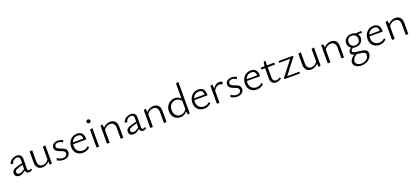

<svg xmlns="http://www.w3.org/2000/svg" viewBox="75 -2259 8902 4092"><g transform="rotate(-20 4526.5 -213.5)"><path d="M371 5Q335 5 313.5 -21Q292 -47 293 -98L297 -290Q298 -322 290.5 -342Q283 -362 267.5 -371.5Q252 -381 232 -381Q210 -381 184.5 -371Q159 -361 140 -339.5Q121 -318 117 -285L60 -291Q65 -319 82 -343Q99 -367 124 -384Q149 -401 179.5 -410.5Q210 -420 241 -420Q299 -420 327 -387Q355 -354 354 -298L351 -87Q351 -63 359.5 -50Q368 -37 384 -37Q396 -37 407.5 -42Q419 -47 427 -58L449 -31Q435 -14 415 -4.5Q395 5 371 5ZM150 5Q106 5 79 -19.5Q52 -44 52 -84Q52 -108 61.5 -128.5Q71 -149 94.5 -165.5Q118 -182 160 -193L326 -240L331 -207L175 -157Q135 -145 122 -128.5Q109 -112 109 -93Q109 -66 127 -53Q145 -40 170 -40Q202 -40 237.5 -60Q273 -80 317 -113L329 -91Q286 -50 242 -22.5Q198 5 150 5Z M672 4Q611 4 571.5 -37Q532 -78 532 -152V-408L592 -418V-171Q592 -109 619 -74.5Q646 -40 696 -40Q723 -40 751 -51Q779 -62 804 -85.5Q829 -109 846 -147L868 -124Q847 -80 815 -51.5Q783 -23 745.5 -9.5Q708 4 672 4ZM841 5 832 -100V-408L891 -418V-5Z M1153 8Q1124 8 1097 2.5Q1070 -3 1048 -12.5Q1026 -22 1011 -33L1028 -82Q1051 -60 1087 -46.5Q1123 -33 1156 -33Q1199 -33 1224.5 -55Q1250 -77 1250 -106Q1250 -133 1234 -148.5Q1218 -164 1193 -175Q1168 -186 1141 -195Q1114 -204 1089 -218Q1064 -232 1048.5 -253Q1033 -274 1033 -308Q1033 -345 1052 -370Q1071 -395 1102.5 -408Q1134 -421 1172 -421Q1202 -421 1232.5 -413Q1263 -405 1286 -391L1269 -344Q1249 -363 1220.5 -372.5Q1192 -382 1169 -382Q1130 -382 1108 -364Q1086 -346 1086 -319Q1086 -294 1102 -279Q1118 -264 1143 -253.5Q1168 -243 1195.5 -233Q1223 -223 1248 -209.5Q1273 -196 1289 -174Q1305 -152 1305 -118Q1305 -92 1294.5 -69Q1284 -46 1264 -29Q1244 -12 1216 -2Q1188 8 1153 8Z M1595 8Q1537 8 1492 -16.5Q1447 -41 1422 -86Q1397 -131 1397 -193Q1397 -261 1425.5 -312.5Q1454 -364 1501.5 -392Q1549 -420 1610 -420Q1682 -420 1718.5 -379.5Q1755 -339 1755 -267Q1755 -259 1755 -251Q1755 -243 1754 -236H1702V-267Q1702 -323 1679 -350Q1656 -377 1607 -377Q1562 -377 1527 -355.5Q1492 -334 1472.5 -294Q1453 -254 1453 -200Q1453 -126 1495.5 -82.5Q1538 -39 1606 -39Q1641 -39 1672 -51Q1703 -63 1733 -91L1755 -59Q1729 -34 1702.5 -19Q1676 -4 1649 2Q1622 8 1595 8ZM1432 -236 1440 -274H1745V-236Z M1901 0V-408L1960 -418V0ZM1931 -541Q1911 -541 1899 -553Q1887 -565 1887 -583Q1887 -602 1899 -614Q1911 -626 1931 -626Q1950 -626 1962 -614Q1974 -602 1974 -583Q1974 -565 1962 -553Q1950 -541 1931 -541Z M2449 0V-242Q2449 -304 2421 -338.5Q2393 -373 2341 -373Q2314 -373 2284.5 -362Q2255 -351 2229 -327.5Q2203 -304 2184 -266L2162 -289Q2184 -335 2218 -363.5Q2252 -392 2290.5 -405Q2329 -418 2364 -418Q2407 -418 2439.5 -399.5Q2472 -381 2490 -346Q2508 -311 2508 -261V0ZM2139 0V-408L2188 -418L2199 -316V0Z M2959 5Q2923 5 2901.5 -21Q2880 -47 2881 -98L2885 -290Q2886 -322 2878.5 -342Q2871 -362 2855.5 -371.5Q2840 -381 2820 -381Q2798 -381 2772.5 -371Q2747 -361 2728 -339.5Q2709 -318 2705 -285L2648 -291Q2653 -319 2670 -343Q2687 -367 2712 -384Q2737 -401 2767.5 -410.5Q2798 -420 2829 -420Q2887 -420 2915 -387Q2943 -354 2942 -298L2939 -87Q2939 -63 2947.5 -50Q2956 -37 2972 -37Q2984 -37 2995.5 -42Q3007 -47 3015 -58L3037 -31Q3023 -14 3003 -4.5Q2983 5 2959 5ZM2738 5Q2694 5 2667 -19.5Q2640 -44 2640 -84Q2640 -108 2649.5 -128.5Q2659 -149 2682.5 -165.5Q2706 -182 2748 -193L2914 -240L2919 -207L2763 -157Q2723 -145 2710 -128.5Q2697 -112 2697 -93Q2697 -66 2715 -53Q2733 -40 2758 -40Q2790 -40 2825.5 -60Q2861 -80 2905 -113L2917 -91Q2874 -50 2830 -22.5Q2786 5 2738 5Z M3430 0V-242Q3430 -304 3402 -338.5Q3374 -373 3322 -373Q3295 -373 3265.5 -362Q3236 -351 3210 -327.5Q3184 -304 3165 -266L3143 -289Q3165 -335 3199 -363.5Q3233 -392 3271.5 -405Q3310 -418 3345 -418Q3388 -418 3420.5 -399.5Q3453 -381 3471 -346Q3489 -311 3489 -261V0ZM3120 0V-408L3169 -418L3180 -316V0Z M3804 5Q3747 5 3704 -21Q3661 -47 3637.5 -93Q3614 -139 3614 -197Q3614 -261 3642 -311Q3670 -361 3717.5 -390Q3765 -419 3825 -419Q3859 -419 3888.5 -408.5Q3918 -398 3942.5 -377.5Q3967 -357 3981 -327L3964 -298Q3943 -336 3908.5 -355.5Q3874 -375 3832 -375Q3787 -375 3751.5 -353Q3716 -331 3696.5 -292.5Q3677 -254 3677 -202Q3677 -155 3694 -118Q3711 -81 3742.5 -59.5Q3774 -38 3817 -38Q3856 -38 3895 -58Q3934 -78 3962 -128L3988 -112Q3966 -73 3938 -47Q3910 -21 3876.5 -8Q3843 5 3804 5ZM3968 5 3959 -90V-705L4017 -716V-5Z M4344 8Q4286 8 4241 -16.5Q4196 -41 4171 -86Q4146 -131 4146 -193Q4146 -261 4174.5 -312.5Q4203 -364 4250.5 -392Q4298 -420 4359 -420Q4431 -420 4467.5 -379.5Q4504 -339 4504 -267Q4504 -259 4504 -251Q4504 -243 4503 -236H4451V-267Q4451 -323 4428 -350Q4405 -377 4356 -377Q4311 -377 4276 -355.5Q4241 -334 4221.5 -294Q4202 -254 4202 -200Q4202 -126 4244.5 -82.5Q4287 -39 4355 -39Q4390 -39 4421 -51Q4452 -63 4482 -91L4504 -59Q4478 -34 4451.5 -19Q4425 -4 4398 2Q4371 8 4344 8ZM4181 -236 4189 -274H4494V-236Z M4631 0V-408L4680 -418L4690 -309V0ZM4680 -260 4665 -285Q4698 -347 4739.5 -382.5Q4781 -418 4835 -418Q4855 -418 4874 -412Q4893 -406 4906 -395L4881 -347Q4870 -356 4853 -361Q4836 -366 4818 -366Q4777 -366 4744 -338.5Q4711 -311 4680 -260Z M5094 8Q5065 8 5038 2.5Q5011 -3 4989 -12.5Q4967 -22 4952 -33L4969 -82Q4992 -60 5028 -46.5Q5064 -33 5097 -33Q5140 -33 5165.5 -55Q5191 -77 5191 -106Q5191 -133 5175 -148.5Q5159 -164 5134 -175Q5109 -186 5082 -195Q5055 -204 5030 -218Q5005 -232 4989.5 -253Q4974 -274 4974 -308Q4974 -345 4993 -370Q5012 -395 5043.5 -408Q5075 -421 5113 -421Q5143 -421 5173.5 -413Q5204 -405 5227 -391L5210 -344Q5190 -363 5161.5 -372.5Q5133 -382 5110 -382Q5071 -382 5049 -364Q5027 -346 5027 -319Q5027 -294 5043 -279Q5059 -264 5084 -253.5Q5109 -243 5136.5 -233Q5164 -223 5189 -209.5Q5214 -196 5230 -174Q5246 -152 5246 -118Q5246 -92 5235.5 -69Q5225 -46 5205 -29Q5185 -12 5157 -2Q5129 8 5094 8Z M5536 8Q5478 8 5433 -16.5Q5388 -41 5363 -86Q5338 -131 5338 -193Q5338 -261 5366.5 -312.5Q5395 -364 5442.5 -392Q5490 -420 5551 -420Q5623 -420 5659.5 -379.5Q5696 -339 5696 -267Q5696 -259 5696 -251Q5696 -243 5695 -236H5643V-267Q5643 -323 5620 -350Q5597 -377 5548 -377Q5503 -377 5468 -355.5Q5433 -334 5413.5 -294Q5394 -254 5394 -200Q5394 -126 5436.5 -82.5Q5479 -39 5547 -39Q5582 -39 5613 -51Q5644 -63 5674 -91L5696 -59Q5670 -34 5643.5 -19Q5617 -4 5590 2Q5563 8 5536 8ZM5373 -236 5381 -274H5686V-236Z M5977 7Q5942 7 5914 -7.5Q5886 -22 5870.5 -50Q5855 -78 5855 -118V-392L5874 -500L5914 -508V-128Q5914 -83 5935 -60Q5956 -37 5993 -37Q6015 -37 6037.5 -45.5Q6060 -54 6082 -72L6100 -43Q6072 -17 6040 -5Q6008 7 5977 7ZM6079 -360H5769L5773 -401L6081 -405Z M6159 -23 6442 -387 6473 -367 6177 -364 6179 -405H6501L6506 -385L6223 -16L6195 -38L6515 -41L6513 0H6166Z M6766 4Q6705 4 6665.5 -37Q6626 -78 6626 -152V-408L6686 -418V-171Q6686 -109 6713 -74.5Q6740 -40 6790 -40Q6817 -40 6845 -51Q6873 -62 6898 -85.5Q6923 -109 6940 -147L6962 -124Q6941 -80 6909 -51.5Q6877 -23 6839.5 -9.5Q6802 4 6766 4ZM6935 5 6926 -100V-408L6985 -418V-5Z M7456 0V-242Q7456 -304 7428 -338.5Q7400 -373 7348 -373Q7321 -373 7291.5 -362Q7262 -351 7236 -327.5Q7210 -304 7191 -266L7169 -289Q7191 -335 7225 -363.5Q7259 -392 7297.5 -405Q7336 -418 7371 -418Q7414 -418 7446.5 -399.5Q7479 -381 7497 -346Q7515 -311 7515 -261V0ZM7146 0V-408L7195 -418L7206 -316V0Z M7806 289Q7757 289 7718 274Q7679 259 7656.5 231.5Q7634 204 7634 167Q7634 120 7673.5 73.5Q7713 27 7793 -8L7812 14Q7751 45 7722.5 81.5Q7694 118 7694 155Q7694 199 7729 224.5Q7764 250 7820 250Q7868 250 7906 232Q7944 214 7966 183Q7988 152 7988 115Q7988 82 7971.5 66.5Q7955 51 7920 43.5Q7885 36 7830 30Q7786 26 7748 18.5Q7710 11 7687 -5.5Q7664 -22 7664 -52Q7664 -76 7675 -94.5Q7686 -113 7706 -129.5Q7726 -146 7754 -162L7779 -139Q7752 -124 7734 -108.5Q7716 -93 7716 -71Q7716 -51 7732 -41Q7748 -31 7780 -25.5Q7812 -20 7860 -14Q7917 -9 7958.5 1Q8000 11 8023 32.5Q8046 54 8046 97Q8046 150 8013.5 194Q7981 238 7926.5 263.5Q7872 289 7806 289ZM7822 -119Q7774 -119 7737 -138Q7700 -157 7679.5 -190Q7659 -223 7659 -265Q7659 -310 7682 -345Q7705 -380 7744.5 -399.5Q7784 -419 7833 -419Q7905 -419 7949.5 -379Q7994 -339 7994 -276Q7994 -231 7972 -195.5Q7950 -160 7911 -139.5Q7872 -119 7822 -119ZM7830 -159Q7863 -159 7887.5 -172.5Q7912 -186 7925.5 -211Q7939 -236 7939 -266Q7939 -317 7907 -348.5Q7875 -380 7824 -380Q7776 -380 7746 -350Q7716 -320 7716 -271Q7716 -239 7730 -213.5Q7744 -188 7770.5 -173.5Q7797 -159 7830 -159ZM7904 -365 7894 -396 8055 -405V-365Z M8317 8Q8259 8 8214 -16.5Q8169 -41 8144 -86Q8119 -131 8119 -193Q8119 -261 8147.5 -312.5Q8176 -364 8223.5 -392Q8271 -420 8332 -420Q8404 -420 8440.5 -379.5Q8477 -339 8477 -267Q8477 -259 8477 -251Q8477 -243 8476 -236H8424V-267Q8424 -323 8401 -350Q8378 -377 8329 -377Q8284 -377 8249 -355.5Q8214 -334 8194.5 -294Q8175 -254 8175 -200Q8175 -126 8217.5 -82.5Q8260 -39 8328 -39Q8363 -39 8394 -51Q8425 -63 8455 -91L8477 -59Q8451 -34 8424.5 -19Q8398 -4 8371 2Q8344 8 8317 8ZM8154 -236 8162 -274H8467V-236Z M8914 0V-242Q8914 -304 8886 -338.5Q8858 -373 8806 -373Q8779 -373 8749.5 -362Q8720 -351 8694 -327.5Q8668 -304 8649 -266L8627 -289Q8649 -335 8683 -363.5Q8717 -392 8755.5 -405Q8794 -418 8829 -418Q8872 -418 8904.5 -399.5Q8937 -381 8955 -346Q8973 -311 8973 -261V0ZM8604 0V-408L8653 -418L8664 -316V0Z"/></g></svg>

Font: Ysabeau Office Light
Style: Regular
Weight: 300
Designer: Christian Thalmann (Catharsis Fonts)
Version: Version 2.001;gftools[0.9.30]; featfreeze: tnum,lnum,ss02